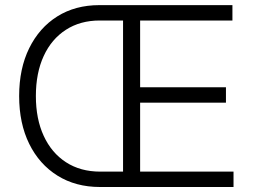

<svg xmlns="http://www.w3.org/2000/svg" viewBox="-20 -748 1011 768"><path d="M379.9 0Q282.7 0 210 -45.4Q137.2 -90.8 96.9 -172.6Q56.6 -254.4 56.6 -363.8Q56.6 -473.6 96.9 -555.4Q137.2 -637.2 209.2 -682.4Q281.2 -727.5 377.4 -727.5H501V-666H378.9Q301.3 -666 243.7 -628.9Q186 -591.8 154.8 -523.9Q123.5 -456.1 123.5 -363.8Q123.5 -272.5 154.8 -204.6Q186 -136.7 243.9 -99.1Q301.8 -61.5 380.9 -61.5H500V0ZM472.2 0V-727.5H909.7V-666H540.5V-398.9H883.8V-337.4H540.5V-61.5H914.1V0Z"/></svg>

Font: Inter 20pt Light
Style: Regular
Weight: 300
Version: Version 4.001;git-66647c0bb